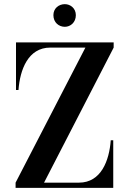

<svg xmlns="http://www.w3.org/2000/svg" viewBox="-20 -904 622 924"><path d="M55 0H525V-229H513C506 -132 467 -25 360 -25H192L527 -675V-700H57V-471H69C76 -568 115 -675 222 -675H391L55 -25ZM345 -831C345 -864 319 -884 292 -884C263 -884 237 -864 237 -831C237 -796 263 -775 292 -775C319 -775 345 -796 345 -831Z"/></svg>

Font: Sprat Condensed Medium
Style: Regular
Weight: 500
Width: 3
Designer: Ethan Nakache
Foundry: Collletttivo
Version: Version 2.000;Glyphs 3.2 (3217)